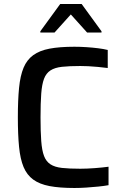

<svg xmlns="http://www.w3.org/2000/svg" viewBox="-20 -929 613 957"><path d="M351 8Q277 8 227 -1.5Q177 -11 145.5 -34Q114 -57 97.5 -96.5Q81 -136 75 -197Q69 -258 69 -344Q69 -430 75 -491Q81 -552 97.5 -591.5Q114 -631 145.5 -654Q177 -677 227 -686.5Q277 -696 351 -696Q380 -696 410.5 -694Q441 -692 469 -688.5Q497 -685 517 -680V-590Q492 -593 467.5 -595.5Q443 -598 420 -599Q397 -600 380 -600Q325 -600 289 -596Q253 -592 231.5 -578Q210 -564 199.5 -536.5Q189 -509 185.5 -462Q182 -415 182 -344Q182 -274 185.5 -226.5Q189 -179 199.5 -151.5Q210 -124 231.5 -110Q253 -96 289 -92Q325 -88 380 -88Q413 -88 452.5 -91Q492 -94 521 -98V-6Q499 -2 469.5 1Q440 4 409.5 6Q379 8 351 8ZM181 -767V-773L280 -909H387L486 -773V-767H414L333 -857L252 -767Z"/></svg>

Font: Saira Thin Medium
Style: Regular
Weight: 500
Version: Version 1.101